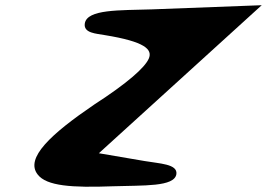

<svg xmlns="http://www.w3.org/2000/svg" viewBox="-20 -693 1026 738"><path d="M552 -468C537 -433 469 -373 342 -291C176 -178 75 -85 125 -22C159 22 256 29 413 23C531 19 651 26 658 -24C663 -63 593 -64 536 -74L360 -104L986 -673L564 -657C439 -653 315 -658 306 -603C300 -565 351 -564 383 -558C537 -533 567 -503 552 -468Z"/></svg>

Font: Venom Sans
Style: BdObl
Weight: 700
Version: Version 1.001